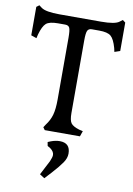

<svg xmlns="http://www.w3.org/2000/svg" viewBox="-101 -744 741 1071"><g transform="rotate(10 269.5 -208.5)"><path d="M262.7 226.6Q300.8 184.6 318.8 158.2Q336.9 131.8 336.9 106.4Q336.9 45.9 277.3 45.9Q253.9 45.9 227.5 55.7L210.9 62.5L214.8 84L232.4 94.7Q252.9 110.4 252.9 128.9Q252.9 141.6 242.2 166L200.2 247.1L227.5 264.6ZM382.8 0 393.6 -31.2 372.1 -36.1Q336.9 -46.9 325.2 -62.5Q313.5 -78.1 313.5 -120.1V-530.3Q313.5 -572.3 319.8 -585.9Q326.2 -599.6 344.7 -599.6H386.7Q433.6 -599.6 452.6 -583.5Q471.7 -567.4 485.4 -518.6L490.2 -497.1L521.5 -507.8V-668.9L505.9 -680.7L490.2 -668.9Q466.8 -650.4 387.7 -650.4H151.4Q74.2 -650.4 48.8 -668.9L33.2 -680.7L17.6 -668.9V-507.8L48.8 -497.1L53.7 -518.6Q67.4 -567.4 85.9 -583.5Q104.5 -599.6 152.3 -599.6H193.4Q212.9 -599.6 218.8 -585.9Q224.6 -572.3 224.6 -530.3V-181.6Q224.6 -126 215.3 -93.3Q206.1 -60.5 183.6 -31.2L172.9 -14.6L183.6 0Z"/></g></svg>

Font: Kurale
Style: Regular
Weight: 400
Version: 1.0; ttfautohint (v1.3)